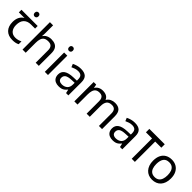

<svg xmlns="http://www.w3.org/2000/svg" viewBox="355 -2258 3766 3766"><g transform="rotate(45 2238.0 -375.0)"><path d="M285 -737Q305 -737 320.5 -723.5Q336 -710 336 -681Q336 -653 320.5 -639Q305 -625 285 -625Q263 -625 248 -639Q233 -653 233 -681Q233 -710 248 -723.5Q263 -737 285 -737ZM301 10Q183 10 118 -57Q53 -124 53 -245Q53 -325 82 -380.5Q111 -436 165 -465H8V-537H458V-465H345Q251 -465 197.5 -411.5Q144 -358 144 -252Q144 -165 187 -114.5Q230 -64 310 -64Q347 -64 381 -73.5Q415 -83 447 -99V-21Q418 -5 383 2.5Q348 10 301 10Z M663 -537Q663 -518 661.5 -498Q660 -478 658 -462H664Q681 -490 707 -508Q733 -526 765 -535.5Q797 -545 831 -545Q896 -545 939.5 -524.5Q983 -504 1005 -461Q1027 -418 1027 -349V0H940V-343Q940 -408 911 -440Q882 -472 820 -472Q760 -472 726 -449.5Q692 -427 677.5 -383.5Q663 -340 663 -277V0H575V-760H663Z M1281 -536V0H1193V-536ZM1238 -737Q1258 -737 1273.5 -723.5Q1289 -710 1289 -681Q1289 -653 1273.5 -639Q1258 -625 1238 -625Q1216 -625 1201 -639Q1186 -653 1186 -681Q1186 -710 1201 -723.5Q1216 -737 1238 -737Z M1654 -545Q1752 -545 1799 -502Q1846 -459 1846 -365V0H1782L1765 -76H1761Q1738 -47 1713.5 -27.5Q1689 -8 1657.5 1Q1626 10 1581 10Q1533 10 1494.5 -7Q1456 -24 1434 -59.5Q1412 -95 1412 -149Q1412 -229 1475 -272.5Q1538 -316 1669 -320L1760 -323V-355Q1760 -422 1731 -448Q1702 -474 1649 -474Q1607 -474 1569 -461.5Q1531 -449 1498 -433L1471 -499Q1506 -518 1554 -531.5Q1602 -545 1654 -545ZM1680 -259Q1580 -255 1541.5 -227Q1503 -199 1503 -148Q1503 -103 1530.5 -82Q1558 -61 1601 -61Q1669 -61 1714 -98.5Q1759 -136 1759 -214V-262Z M2600 -546Q2691 -546 2736 -499.5Q2781 -453 2781 -349V0H2694V-345Q2694 -408 2667.5 -440Q2641 -472 2585 -472Q2507 -472 2473.5 -427Q2440 -382 2440 -296V0H2353V-345Q2353 -387 2341 -415.5Q2329 -444 2305 -458Q2281 -472 2243 -472Q2189 -472 2158 -449.5Q2127 -427 2113.5 -384Q2100 -341 2100 -278V0H2012V-536H2083L2096 -463H2101Q2118 -491 2142.5 -509.5Q2167 -528 2197 -537Q2227 -546 2259 -546Q2321 -546 2362.5 -524Q2404 -502 2423 -456H2428Q2455 -502 2501.5 -524Q2548 -546 2600 -546Z M3150 -545Q3248 -545 3295 -502Q3342 -459 3342 -365V0H3278L3261 -76H3257Q3234 -47 3209.5 -27.5Q3185 -8 3153.5 1Q3122 10 3077 10Q3029 10 2990.5 -7Q2952 -24 2930 -59.5Q2908 -95 2908 -149Q2908 -229 2971 -272.5Q3034 -316 3165 -320L3256 -323V-355Q3256 -422 3227 -448Q3198 -474 3145 -474Q3103 -474 3065 -461.5Q3027 -449 2994 -433L2967 -499Q3002 -518 3050 -531.5Q3098 -545 3150 -545ZM3176 -259Q3076 -255 3037.5 -227Q2999 -199 2999 -148Q2999 -103 3026.5 -82Q3054 -61 3097 -61Q3165 -61 3210 -98.5Q3255 -136 3255 -214V-262Z M3861 -659V-564H3691V0H3604V-564H3434V-659Z M4422 -269Q4422 -202 4404.5 -150.5Q4387 -99 4354.5 -63Q4322 -27 4275.5 -8.5Q4229 10 4172 10Q4119 10 4074 -8.5Q4029 -27 3996 -63Q3963 -99 3944.5 -150.5Q3926 -202 3926 -269Q3926 -358 3956 -419.5Q3986 -481 4042 -513.5Q4098 -546 4175 -546Q4248 -546 4303.5 -513.5Q4359 -481 4390.5 -419.5Q4422 -358 4422 -269ZM4017 -269Q4017 -206 4033.5 -159.5Q4050 -113 4085 -88Q4120 -63 4174 -63Q4228 -63 4263 -88Q4298 -113 4314.5 -159.5Q4331 -206 4331 -269Q4331 -333 4314 -378Q4297 -423 4262.5 -447.5Q4228 -472 4173 -472Q4091 -472 4054 -418Q4017 -364 4017 -269Z"/></g></svg>

Font: usinhala05
Style: Book
Weight: 400
Designer: Jelle Bosma - Monotype Design Team
Foundry: Monotype Imaging Inc.
Version: Version 2.003